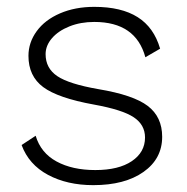

<svg xmlns="http://www.w3.org/2000/svg" viewBox="-20 -530 545 560"><path d="M43 -107 84 -134Q99 -84 145 -59Q191 -34 258 -34Q326 -34 364.5 -60Q403 -86 403 -129Q403 -166 370 -188Q337 -210 254 -225Q149 -244 106 -276Q63 -308 63 -367Q63 -406 87 -439Q111 -472 155 -491Q199 -510 255 -510Q334 -510 381.5 -480Q429 -450 447 -388L404 -363Q376 -466 255 -466Q215 -466 182.5 -453Q150 -440 131.5 -418.5Q113 -397 113 -372Q113 -331 147 -308Q181 -285 267 -270Q369 -253 411 -221Q453 -189 453 -131Q453 -67 398.5 -28.5Q344 10 252 10Q176 10 120 -20Q64 -50 43 -107Z"/></svg>

Font: Work Sans Light
Style: Regular
Weight: 300
Designer: Wei Huang
Foundry: Wei Huang
Version: Version 1.500